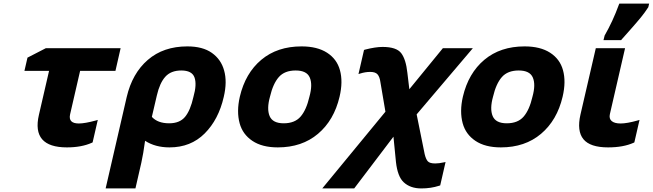

<svg xmlns="http://www.w3.org/2000/svg" viewBox="-20 -816 3658 1076"><path d="M495 -16Q437 10 355 10Q156 10 198 -172L255 -419H117L134 -493L237 -546H656L627 -419H429L373 -176Q361 -124 422 -124Q456 -124 518 -141L528 -144L499 -18Z M572 240 690 -272Q721 -405 808.5 -480.5Q896 -556 1030 -556Q1116 -556 1167.5 -519.5Q1219 -483 1236 -421Q1254 -358 1234 -273Q1205 -146 1127 -68Q1049 10 930 10Q850 10 793 -27Q783 47 772 96L739 240ZM928 -125Q987 -125 1017 -161Q1047 -197 1064 -273Q1084 -343 1070 -382Q1056 -421 996 -421Q938 -421 906.5 -386Q875 -351 859 -281L831 -161Q864 -125 928 -125Z M1714 -274Q1733 -342 1716 -381.5Q1699 -421 1637 -421Q1575 -421 1542.5 -384Q1510 -347 1493 -274Q1474 -206 1491 -165.5Q1508 -125 1570 -125Q1632 -125 1664.5 -162.5Q1697 -200 1714 -274ZM1323 -125Q1305 -191 1324 -274Q1355 -406 1444.5 -481Q1534 -556 1670 -556Q1758 -556 1813 -520.5Q1868 -485 1885 -423Q1903 -359 1883 -274Q1852 -142 1762 -66Q1672 10 1537 10Q1449 10 1394.5 -26.5Q1340 -63 1323 -125Z M2026 -538Q2084 -553 2124 -553Q2202 -553 2228.5 -518Q2255 -483 2263 -408L2274 -316L2462 -546H2630L2315 -175L2360 48Q2367 77 2378 88.5Q2389 100 2419 100Q2440 100 2467 94L2477 92L2447 223L2441 225Q2395 240 2341 240Q2279 240 2242 205Q2208 173 2199 92L2185 -50L1965 240H1786L2140 -190L2112 -355Q2108 -385 2096 -399Q2084 -413 2055 -413Q2027 -413 1999 -404L1989 -401L2020 -536Z M2964 -274Q2983 -342 2966 -381.5Q2949 -421 2887 -421Q2825 -421 2792.5 -384Q2760 -347 2743 -274Q2724 -206 2741 -165.5Q2758 -125 2820 -125Q2882 -125 2914.5 -162.5Q2947 -200 2964 -274ZM2573 -125Q2555 -191 2574 -274Q2605 -406 2694.5 -481Q2784 -556 2920 -556Q3008 -556 3063 -520.5Q3118 -485 3135 -423Q3153 -359 3133 -274Q3102 -142 3012 -66Q2922 10 2787 10Q2699 10 2644.5 -26.5Q2590 -63 2573 -125Z M3531 -16Q3473 10 3388 10Q3287 10 3249.5 -36Q3212 -82 3233 -174L3319 -546H3483L3398 -177Q3392 -151 3408 -137.5Q3424 -124 3458 -124Q3494 -124 3554 -141L3564 -144L3535 -18ZM3368 -615V-616Q3415 -698 3448 -789L3451 -796H3618L3613 -775L3612 -774Q3594 -746 3572 -719Q3550 -692 3511 -648Q3472 -604 3464 -595L3461 -591H3362Z"/></svg>

Font: Passageway
Style: BdIt
Weight: 700
Foundry: Ascender Corporation
Version: Version 1.11